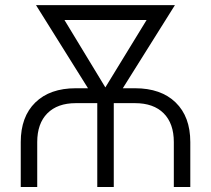

<svg xmlns="http://www.w3.org/2000/svg" viewBox="-20 -748 844 768"><path d="M63 0V-179.7Q63 -281.2 121.3 -338.1Q179.7 -395 283.2 -395H332L124 -727.5H679.7L471.2 -395H520Q624 -395 682.6 -338.1Q741.2 -281.2 741.2 -179.7V0H675.3V-179.7Q675.3 -253.9 634.8 -294.7Q594.2 -335.4 520 -335.4H435.1V0H369.1V-335.4H283.2Q210 -335.4 169.4 -294.7Q128.9 -253.9 128.9 -179.7V0ZM401.4 -398.4 566.4 -668H237.8Z"/></svg>

Font: Inter Display Light
Style: Regular
Weight: 300
Designer: Rasmus Andersson
Foundry: rsms
Version: Version 4.000;git-a52131595